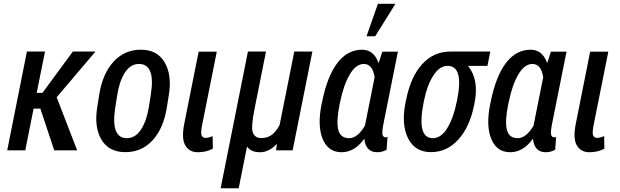

<svg xmlns="http://www.w3.org/2000/svg" viewBox="-20 -804 3314 1027"><path d="M195.8 -223.1H159.7L115.2 0H18.6L124 -528.3H220.7L176.3 -307.1H207L369.6 -528.3H490.7L283.2 -283.7L392.6 0H270Z M596.7 -230Q570.8 -64.9 658.7 -64.9Q704.6 -65.4 734.4 -111.3Q764.2 -157.2 775.9 -230L786.6 -297.4Q813 -461.9 723.1 -461.9Q678.2 -461.9 648.4 -416Q618.7 -370.1 607.4 -297.4ZM860.4 -470.7Q900.4 -403.3 883.3 -297.4L872.6 -230Q854.5 -117.2 796.4 -53.7Q738.3 9.8 650.4 9.8Q562.5 9.8 522.9 -56.6Q482.9 -123 500 -230L510.7 -297.4Q528.3 -409.2 586.9 -473.6Q645.5 -538.1 733.4 -538.1Q821.3 -538.1 860.4 -470.7Z M1117.2 -76.2 1118.7 -8.8Q1084 10.3 1038.1 10.3Q992.7 10.3 971.2 -26.4Q949.7 -63 965.8 -143.1L1042.5 -527.8H1139.6L1062 -139.6Q1052.7 -94.7 1058.1 -80.6Q1063.5 -66.4 1080.1 -66.4Q1096.7 -66.4 1117.2 -76.2Z M1475.6 -135.3 1554.2 -528.3H1650.9L1545.4 0H1456.5L1460.9 -33.2L1460 -33.7Q1418.9 10.3 1370.6 10.3Q1322.3 10.3 1301.3 -20L1256.8 203.1H1160.2L1306.2 -528.3H1402.8L1341.8 -222.7Q1321.8 -124 1332.5 -94.7Q1344.2 -65.4 1377.4 -65.4Q1410.6 -65.4 1434.1 -83Q1457.5 -100.6 1475.6 -135.3Z M1846.7 -64.9Q1893.6 -64.9 1932.6 -133.3Q1932.6 -138.7 1935.1 -147.5L1983.9 -391.1Q1972.7 -461.9 1926.3 -461.9Q1883.8 -461.9 1850.6 -405.3Q1817.4 -348.6 1799.3 -257.8L1796.9 -247.6Q1778.3 -157.2 1789.1 -111.3Q1799.8 -65.4 1846.7 -64.9ZM1917 -538.1Q1979 -538.1 2004.4 -468.3H2005.9L2024.9 -527.8H2108.4L2032.2 -147.5Q2022.5 -99.6 2025.9 -84.5Q2029.3 -69.3 2043 -69.3Q2047.9 -69.3 2052.7 -72.3L2047.9 -2.9Q2023.9 10.3 1997.6 10.3Q1936 10.3 1928.7 -62Q1877 10.3 1806.2 10.3Q1735.4 9.8 1706.1 -60.5Q1676.8 -130.9 1700.2 -247.6L1702.6 -257.8Q1730 -395.5 1784.2 -466.8Q1838.4 -538.1 1917 -538.1ZM2001.5 -783.7H2095.2L1986.8 -609.9H1940.4Z M2246.1 -256.8Q2208 -64.9 2294.9 -64.9Q2339.8 -64.9 2372.6 -119.1Q2405.8 -173.3 2422.4 -256.8L2425.3 -270Q2461.4 -451.7 2374.5 -451.7Q2331.1 -451.7 2297.9 -399.9Q2264.6 -348.1 2249 -270ZM2149.4 -256.8 2152.3 -270Q2176.8 -393.6 2238.3 -460.9Q2299.8 -528.3 2389.6 -528.3H2602.5L2587.4 -451.7H2483.4Q2543 -377.9 2518.6 -254.9L2516.1 -242.2Q2492.7 -125 2431.6 -57.6Q2370.6 9.8 2285.2 9.8Q2199.7 9.8 2162.6 -64.5Q2125.5 -138.7 2149.4 -256.8Z M2748.5 -64.9Q2795.4 -64.9 2834.5 -133.3Q2834.5 -138.7 2836.9 -147.5L2885.7 -391.1Q2874.5 -461.9 2828.1 -461.9Q2785.6 -461.9 2752.4 -405.3Q2719.2 -348.6 2701.2 -257.8L2698.7 -247.6Q2680.2 -157.2 2690.9 -111.3Q2701.7 -65.4 2748.5 -64.9ZM2818.8 -538.1Q2880.9 -538.1 2906.2 -468.3H2907.7L2926.8 -527.8H3010.3L2934.1 -147.5Q2924.3 -99.6 2927.7 -84.5Q2931.2 -69.3 2944.8 -69.3Q2949.7 -69.3 2954.6 -72.3L2949.7 -2.9Q2925.8 10.3 2899.4 10.3Q2837.9 10.3 2830.6 -62Q2778.8 10.3 2708 10.3Q2637.2 9.8 2607.9 -60.5Q2578.6 -130.9 2602.1 -247.6L2604.5 -257.8Q2631.8 -395.5 2686 -466.8Q2740.2 -538.1 2818.8 -538.1Z M3211.4 -76.2 3212.9 -8.8Q3178.2 10.3 3132.3 10.3Q3086.9 10.3 3065.4 -26.4Q3043.9 -63 3060.1 -143.1L3136.7 -527.8H3233.9L3156.2 -139.6Q3147 -94.7 3152.3 -80.6Q3157.7 -66.4 3174.3 -66.4Q3190.9 -66.4 3211.4 -76.2Z"/></svg>

Font: RobotoCondensed-Italic
Style: Italic
Weight: 400
Designer: Google
Version: Version 1.200311; 2013